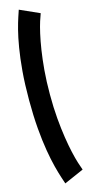

<svg xmlns="http://www.w3.org/2000/svg" viewBox="-146 -786 479 1027"><g transform="rotate(-15 93.5 -273.0)"><path d="M78.5 207.5 187 160Q181 144.5 172.8 118.2Q164.5 92 156 54.5Q147.5 17 140 -31.2Q132.5 -79.5 127.2 -140Q122 -200.5 122 -273Q122 -346 127.2 -406.8Q132.5 -467.5 140 -515.8Q147.5 -564 156 -601.5Q164.5 -639 172.8 -665Q181 -691 187 -706L78.5 -754.5Q74.5 -742.5 66 -717.2Q57.5 -692 47.2 -652.5Q37 -613 27.8 -558Q18.5 -503 12.5 -432.2Q6.5 -361.5 6.5 -273Q6.5 -186 12.5 -114.8Q18.5 -43.5 27.8 10.8Q37 65 47.2 104.5Q57.5 144 66 169.8Q74.5 195.5 78.5 207.5Z"/></g></svg>

Font: Anybody UltraCondensed
Style: Bold
Weight: 700
Width: 1
Version: Version 1.113;gftools[0.9.25]